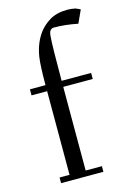

<svg xmlns="http://www.w3.org/2000/svg" viewBox="-114 -796 585 854"><g transform="rotate(-15 178.5 -369.0)"><path d="M32.2 -411.1V-439H104Q104 -529.8 109.9 -567.9Q120.1 -632.8 155.8 -678.2Q166.5 -690.4 176.5 -699.2Q186.5 -708 202.1 -717.8Q217.8 -727.5 238.5 -732.7Q259.3 -737.8 284.2 -737.8Q300.8 -737.8 320.8 -733.9L342.8 -724.1L315.9 -665Q258.3 -676.8 207 -676.8Q195.8 -676.8 189.7 -669.7Q183.6 -662.6 182.1 -644Q178.2 -603 178.2 -439H314V-411.1H178.2V-25.9H252.9V0H58.1V-25.9H104V-411.1Z"/></g></svg>

Font: Dehuti Alt
Style: Book
Weight: 400
Version: Version 1.2